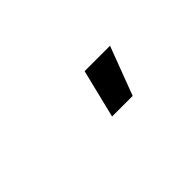

<svg xmlns="http://www.w3.org/2000/svg" viewBox="3 -976 593 593"><g transform="rotate(-45 300.0 -679.5)"><path d="M290 -600 329 -759H440L380 -600Z"/></g></svg>

Font: Iosevka Extended
Style: Bold Italic
Weight: 700
Width: 7
Italic angle: -9°
Monospace: yes
Designer: Belleve Invis
Foundry: Belleve Invis
Version: Version 32.5.0; ttfautohint (v1.8.4)